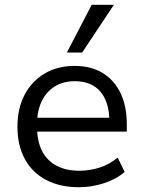

<svg xmlns="http://www.w3.org/2000/svg" viewBox="-20 -775 600 804"><path d="M311 9Q231 9 173 -21.5Q115 -52 84 -109Q53 -166 53 -245Q53 -320 82.5 -377Q112 -434 166 -466.5Q220 -499 292 -499Q362 -499 410.5 -469Q459 -439 485 -384.5Q511 -330 511 -254V-224H117V-282H455L438 -266Q438 -346 401 -390.5Q364 -435 293 -435Q244 -435 208.5 -412.5Q173 -390 154 -349.5Q135 -309 135 -254V-246Q135 -185 155.5 -144Q176 -103 216 -81.5Q256 -60 312 -60Q354 -60 395 -72.5Q436 -85 473 -115L502 -55Q466 -24 414.5 -7.5Q363 9 311 9ZM260 -555 364 -755H457L324 -555Z"/></svg>

Font: Nunito Sans 10pt
Style: Regular
Weight: 400
Designer: Vernon Adams
Foundry: Vernon Adams
Version: Version 3.101;gftools[0.9.27]